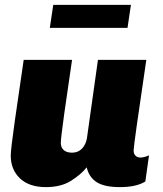

<svg xmlns="http://www.w3.org/2000/svg" viewBox="-20 -756 667 786"><path d="M229 -171Q229 -152 241 -141.5Q253 -131 275 -131Q300 -131 316 -148Q332 -165 336 -191L381 -511H579Q527 -161 527 -140Q527 -126 535 -118.5Q543 -111 554 -111Q569 -111 590 -120L575 -13Q538 10 471 10Q407 10 375.5 -10.5Q344 -31 335 -71Q312 -42 271 -16Q230 10 168 10Q99 10 61.5 -26Q24 -62 24 -119Q24 -144 40.5 -260Q57 -376 77 -511H275Q257 -391 243 -290.5Q229 -190 229 -171ZM516 -736 502 -642H184L198 -736Z"/></svg>

Font: Chivo Black Italic
Style: Regular
Weight: 900
Italic angle: -8.05°
Designer: Hector Gatti
Foundry: Omnibus-Type
Version: Version 1.007